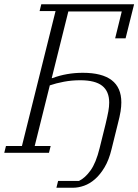

<svg xmlns="http://www.w3.org/2000/svg" viewBox="-35 -718 650 902"><path d="M-7 -32H68L226 -666H151L159 -698H595L555 -538H506L537 -664H286L208 -351H211Q278 -376 354 -376Q535 -376 535 -237Q535 -218 531.5 -195Q528 -172 517 -130L489 -17Q477 33 456.5 67.5Q436 102 411.5 123.5Q387 145 360 154.5Q333 164 308 164H230L238 132H336Q365 118 390.5 82.5Q416 47 433 -22L461 -135Q470 -173 474 -195Q478 -217 478 -236Q478 -289 445 -315Q412 -341 342 -341Q302 -341 265 -334Q228 -327 199 -317L128 -32H203L195 0H-15Z"/></svg>

Font: IBM Plex Serif Light
Style: Italic
Weight: 300
Italic angle: -14°
Designer: Mike Abbink, Paul van der Laan, Pieter van Rosmalen
Foundry: Bold Monday
Version: Version 3.001